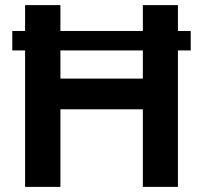

<svg xmlns="http://www.w3.org/2000/svg" viewBox="-20 -730 793 750"><path d="M725 -609V-533H675V0H538V-303H216V0H78V-533H28V-609H78V-710H216V-609H538V-710H675V-609ZM538 -423V-533H216V-423Z"/></svg>

Font: Raleway-v4020
Style: Bold
Weight: 700
Designer: Matt McInerney, Pablo Impallari, Rodrigo Fuenzalida
Foundry: Matt McInerney, Pablo Impallari, Rodrigo Fuenzalida
Version: Version 4.020;PS 004.020;hotconv 1.0.88;makeotf.lib2.5.64775